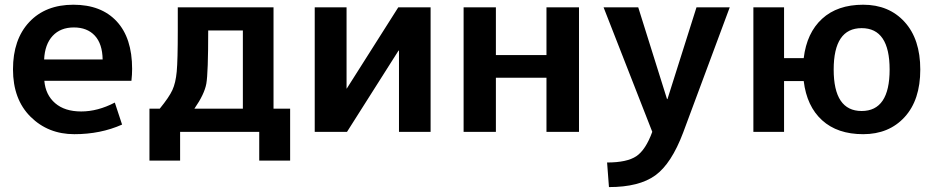

<svg xmlns="http://www.w3.org/2000/svg" viewBox="-20 -550 3898 801"><path d="M531.2 -262.7Q531.2 -238.3 528.3 -212.9H165Q169.9 -154.3 210 -119.6Q250 -85 318.8 -85Q387.7 -85 459 -122.1L489.3 -30.3Q399.4 9.8 290 9.8Q180.7 9.8 107.4 -63Q34.2 -135.7 34.2 -260.7Q34.2 -385.7 102.1 -458Q169.9 -530.3 286.1 -530.3Q402.3 -530.3 466.8 -460.9Q531.2 -391.6 531.2 -262.7ZM164.1 -301.8H408.2Q407.2 -367.2 375.5 -401.4Q343.8 -435.5 288.1 -435.5Q232.4 -435.5 199.7 -400.4Q167 -365.2 164.1 -301.8Z M603.5 -96.7H646.5Q685.5 -144.5 699.2 -174.3Q712.9 -204.1 717.3 -251.5Q721.7 -298.8 721.7 -422.9V-519.5H1121.1V-96.7H1190.4V120.1H1061.5V0H731.4V120.1H603.5ZM791 -96.7H993.2V-422.9H848.6Q848.6 -245.1 840.8 -201.2Q833 -157.2 791 -96.7Z M1293 0V-519.5H1425.8V-180.7H1426.8L1641.6 -519.5H1776.4V0H1644.5V-338.9H1642.6L1427.7 0Z M1914.1 0V-519.5H2048.8V-320.3H2259.8V-519.5H2395.5V0H2259.8V-225.6H2048.8V0Z M2498 -519.5H2642.6L2762.7 -136.7H2764.6L2885.7 -519.5H3024.4L2830.1 2.9Q2781.2 132.8 2713.9 181.6Q2646.5 230.5 2520.5 230.5L2512.7 127.9Q2595.7 127.9 2634.8 101.6Q2673.8 75.2 2701.2 0Z M3123 0V-519.5H3251V-307.6H3333Q3345.7 -413.1 3409.7 -471.7Q3473.6 -530.3 3581.1 -530.3Q3688.5 -530.3 3753.9 -458.5Q3819.3 -386.7 3819.3 -259.8Q3819.3 -132.8 3753.9 -61.5Q3688.5 9.8 3581.1 9.8Q3473.6 9.8 3409.7 -48.3Q3345.7 -106.4 3333 -211.9H3251V0ZM3574.7 -432.6Q3458 -432.6 3458 -259.8Q3458 -86.9 3574.7 -86.9Q3691.4 -86.9 3691.4 -259.8Q3691.4 -432.6 3574.7 -432.6Z"/></svg>

Font: GenEi M Gothic v2 Bold
Style: Regular
Weight: 700
Version: Version 2.0